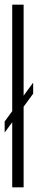

<svg xmlns="http://www.w3.org/2000/svg" viewBox="-20 -805 166 825"><path d="M0 -235.5 122.5 -402.5V-450L0 -283ZM32.5 0H81.5V-785H32.5Z"/></svg>

Font: Anybody UltraCondensed Light
Style: Regular
Weight: 300
Width: 1
Version: Version 1.113;gftools[0.9.25]